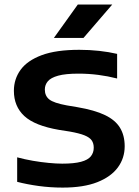

<svg xmlns="http://www.w3.org/2000/svg" viewBox="-20 -823 614 850"><path d="M257.5 7.5Q203.5 7.5 152 0.5Q100.5 -6.5 56 -18V-126.5Q89.5 -117.5 125.5 -111.2Q161.5 -105 195.5 -101.8Q229.5 -98.5 255.5 -98.5Q308 -98.5 338.8 -106.8Q369.5 -115 382.2 -131Q395 -147 395 -169Q395 -188.5 386 -201.5Q377 -214.5 354.2 -223.8Q331.5 -233 289.5 -240.5L241.5 -248Q134 -266.5 87.8 -309.2Q41.5 -352 41.5 -421Q41.5 -473 71.2 -514Q101 -555 164.8 -578.8Q228.5 -602.5 331 -602.5Q376 -602.5 419 -597.8Q462 -593 498.5 -584.5V-475.5Q457.5 -486 414.8 -491.5Q372 -497 327.5 -497Q270 -497 237.5 -488Q205 -479 191.8 -463.2Q178.5 -447.5 178.5 -426.5Q178.5 -398.5 198.2 -382.8Q218 -367 275.5 -356.5L323 -348.5Q399 -335.5 444.8 -313.5Q490.5 -291.5 511.2 -257.5Q532 -223.5 532 -175.5Q532 -123 501.8 -81.8Q471.5 -40.5 410.8 -16.5Q350 7.5 257.5 7.5ZM218.5 -655 324.5 -803H477L349.5 -655Z"/></svg>

Font: Encode Sans SC Expanded SemiBold
Style: Regular
Weight: 600
Width: 7
Designer: Multiple Designers
Foundry: Impallari Type
Version: Version 3.002